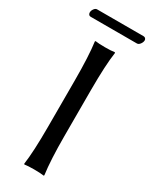

<svg xmlns="http://www.w3.org/2000/svg" viewBox="-203 -826 699 877"><g transform="rotate(30 147.0 -387.0)"><path d="M265.1 -732.9H21Q14.6 -732.9 11.2 -737.5Q7.8 -742.2 7.8 -748Q7.8 -757.8 14.6 -767.3Q21.5 -776.9 29.8 -776.9H274.9Q281.7 -776.9 285.4 -772.5Q289.1 -768.1 289.1 -763.2Q289.1 -753.4 281.7 -743.2Q274.4 -732.9 265.1 -732.9ZM104 -444.8Q104 -573.7 94.2 -645L96.2 -647.9Q114.3 -645 147 -645Q179.7 -645 198.2 -647.9L200.2 -645Q189.9 -575.2 189.9 -444.8V-200.2Q189.9 -75.2 200.2 0L198.2 2.9Q179.7 0 147 0Q114.3 0 96.2 2.9L94.2 0Q104 -67.9 104 -200.2Z"/></g></svg>

Font: Linux Biolinum G
Style: Regular
Weight: 400
Designer: Philipp H. Poll
Foundry: Philipp H. Poll
Version: Version 1.1.0 ; ttfautohint (v1.6)